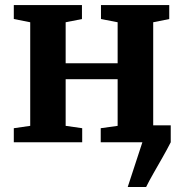

<svg xmlns="http://www.w3.org/2000/svg" viewBox="-20 -572 736 772"><path d="M493.5 180 552.5 0 545.5 -68H666.5V0Q651.5 29.5 632.8 62.2Q614 95 596.5 125.8Q579 156.5 567.5 180ZM35.5 0V-56.5L101.5 -66V-482.5L35.5 -495.5V-551.5H309.5V-495.5L244 -482.5V-317.5H453V-482.5L386 -495.5V-551.5H660.5V-495.5L596 -482.5V-66L661.5 -56.5V0H385V-56.5L453 -66V-253.5H244V-66L310.5 -56.5V0Z"/></svg>

Font: Merriweather 28pt
Style: Bold
Weight: 700
Version: Version 2.100